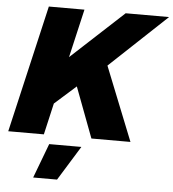

<svg xmlns="http://www.w3.org/2000/svg" viewBox="-61 -760 954 1058"><g transform="rotate(5 415.5 -231.0)"><path d="M363 -704 301 -436 591 -704H831L516 -408L679 0H463L358 -279L240 -174L200 0H3L166 -704ZM412 51 294 242H162L234 51Z"/></g></svg>

Font: Prodigy Sans ExtraBold
Style: Italic
Weight: 800
Italic angle: -13°
Designer: Wei Huang
Foundry: Wei Huang
Version: Version 1.003; ttfautohint (v1.8.3)